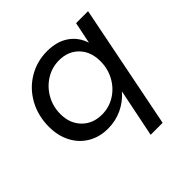

<svg xmlns="http://www.w3.org/2000/svg" viewBox="-185 -696 1054 1054"><g transform="rotate(-45 341.5 -169.5)"><path d="M39 -232Q39 -316 76.5 -385Q114 -454 180 -493.5Q246 -533 326 -533Q400 -533 450.5 -499Q501 -465 521 -403L547 -529H640L496 194H403L460 -86Q423 -43 372 -19Q321 5 262 5Q196 5 145.5 -25Q95 -55 67 -108.5Q39 -162 39 -232ZM494 -287Q494 -361 450.5 -406Q407 -451 337 -451Q281 -451 234.5 -422Q188 -393 160.5 -344Q133 -295 133 -237Q133 -164 177.5 -118.5Q222 -73 293 -73Q348 -73 394 -101.5Q440 -130 467 -179Q494 -228 494 -287Z"/></g></svg>

Font: Gontserrat
Style: Italic
Weight: 400
Italic angle: -11.3°
Designer: Julieta Ulanovsky
Foundry: Julieta Ulanovsky
Version: Version 6.001